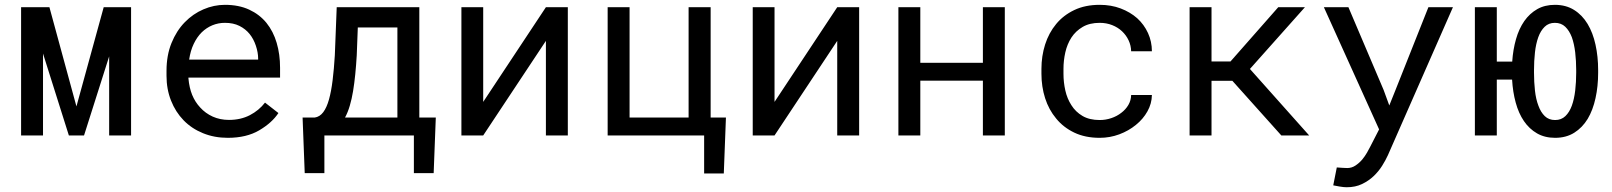

<svg xmlns="http://www.w3.org/2000/svg" viewBox="-20 -558 6641 791"><path d="M294.9 -119.6 183.6 -528.3H66.9V0H157.2V-337.4L263.7 0H326.2L429.7 -325.7V0H520V-528.3H407.2Z M918.5 9.8Q995.6 9.8 1048.1 -21.2Q1100.6 -52.2 1127 -92.3L1071.8 -135.3Q1046.9 -103 1009.3 -83.5Q971.7 -64 923.3 -64Q886.7 -64 856.4 -77.6Q826.2 -91.3 804.7 -115.2Q783.7 -137.7 771.7 -167Q759.8 -196.3 756.3 -234.9V-238.3H1133.8V-278.8Q1133.8 -334 1119.9 -381.3Q1106 -428.7 1077.6 -463.9Q1049.3 -498.5 1006.6 -518.3Q963.9 -538.1 906.7 -538.1Q861.3 -538.1 818.1 -519.5Q774.9 -501 741.2 -466.3Q707 -431.2 686.5 -380.6Q666 -330.1 666 -266.1V-245.6Q666 -190.4 684.6 -143.6Q703.1 -96.7 736.3 -62.5Q769.5 -28.3 816.2 -9.3Q862.8 9.8 918.5 9.8ZM906.7 -463.9Q941.4 -463.9 966.6 -451.2Q991.7 -438.5 1008.3 -418Q1024.9 -397.5 1034.2 -369.4Q1043.5 -341.3 1043.5 -316.9V-312.5H759.3Q764.6 -349.1 778.1 -377.2Q791.5 -405.3 811 -424.8Q830.6 -443.8 855 -453.9Q879.4 -463.9 906.7 -463.9Z M1276.4 -73.7H1226.6L1235.4 155.3H1316.4V0H1685.1V155.3H1766.6L1775.4 -73.7H1707.5V-528.3H1367.2L1359.4 -330.1Q1356 -273.4 1350.3 -227.5Q1344.7 -181.6 1335.4 -148.4Q1326.2 -115.2 1311.8 -95.9Q1297.4 -76.7 1276.4 -73.7ZM1449.7 -330.1 1454.1 -444.8H1617.2V-73.7H1401.4Q1413.1 -95.2 1421.1 -122.6Q1429.2 -149.9 1434.6 -182.6Q1439.9 -214.8 1443.6 -252Q1447.3 -289.1 1449.7 -330.1Z M2229 -528.3 1970.7 -138.2V-528.3H1880.9V0H1970.7L2229 -389.6V0H2319.3V-528.3Z M2483.4 -528.3V0H2880.9V156.7H2961.9L2970.7 -73.7H2907.7V-528.3H2816.9V-73.7H2573.7V-528.3Z M3429.2 -528.3 3170.9 -138.2V-528.3H3081.1V0H3170.9L3429.2 -389.6V0H3519.5V-528.3Z M4119.6 0V-528.3H4029.3V-299.3H3771.5V-528.3H3681.2V0H3771.5V-225.6H4029.3V0Z M4510.7 -63.5Q4468.3 -63.5 4439.7 -80.3Q4411.1 -97.2 4394 -124.5Q4376.5 -151.4 4368.9 -185.3Q4361.3 -219.2 4361.3 -253.9V-274.4Q4361.3 -308.6 4368.9 -342.3Q4376.5 -376 4394 -403.3Q4411.6 -430.2 4440.2 -447Q4468.8 -463.9 4510.7 -463.9Q4538.1 -463.9 4561.8 -454.6Q4585.4 -445.3 4602.5 -429.2Q4619.6 -413.1 4629.6 -391.8Q4639.6 -370.6 4640.1 -346.7H4725.6Q4725.6 -386.7 4709.5 -421.9Q4693.4 -457 4665 -482.9Q4636.2 -508.3 4596.9 -523.2Q4557.6 -538.1 4510.7 -538.1Q4450.7 -538.1 4405.8 -516.6Q4360.8 -495.1 4331.1 -459Q4300.8 -422.4 4285.6 -374.5Q4270.5 -326.7 4270.5 -274.4V-253.9Q4270.5 -201.2 4285.6 -153.6Q4300.8 -106 4331.1 -69.8Q4360.8 -33.2 4405.8 -11.7Q4450.7 9.8 4510.7 9.8Q4552.7 9.8 4591.3 -4.6Q4629.9 -19 4659.7 -43.5Q4689.5 -67.4 4707.3 -99.4Q4725.1 -131.3 4725.6 -166.5H4640.1Q4639.6 -144.5 4628.7 -125.7Q4617.7 -106.9 4599.6 -93.3Q4581.5 -79.1 4558.3 -71.3Q4535.2 -63.5 4510.7 -63.5Z M5057.1 -225.1 5258.8 0H5373.5L5129.4 -273.9L5356 -528.3H5246.1L5049.3 -304.7H4971.2V-528.3H4880.9V0H4971.2V-225.1Z M5528.3 213.4Q5564 213.4 5591.3 200.2Q5618.7 187 5639.2 167.5Q5659.7 147.9 5674.1 125Q5688.5 102.1 5697.8 81.5L5965.8 -528.3H5864.7L5728.5 -185.5L5703.6 -123.5L5680.2 -187.5L5535.2 -528.3H5434.1L5661.6 -24.9L5625.5 45.4Q5620.6 55.2 5612.1 70.3Q5603.5 85.4 5591.8 99.6Q5579.6 113.8 5564.2 124Q5548.8 134.3 5530.3 134.3Q5523.4 134.3 5511.5 133.5Q5499.5 132.8 5487.3 131.8L5472.7 205.6Q5481.4 207.5 5498.5 210.4Q5515.6 213.4 5528.3 213.4Z M6146.5 -304.2V-528.3H6056.2V0H6146.5V-230H6209.5Q6212.4 -179.2 6224.4 -135.3Q6236.3 -91.3 6258.3 -59.1Q6280.3 -26.9 6312.3 -8.5Q6344.2 9.8 6386.7 9.8Q6432.1 9.8 6465.6 -11.2Q6499 -32.2 6521 -68.4Q6542.5 -104.5 6553.2 -153.6Q6564 -202.6 6564 -258.3V-269Q6564 -324.7 6553.2 -373.8Q6542.5 -422.9 6520.5 -459.5Q6498.5 -496.1 6464.8 -517.1Q6431.2 -538.1 6385.7 -538.1Q6344.2 -538.1 6313 -520.3Q6281.7 -502.4 6259.8 -471.2Q6237.8 -439.5 6225.6 -396.7Q6213.4 -354 6210 -304.2ZM6299.8 -258.3V-269Q6299.8 -307.1 6303.7 -342.3Q6307.6 -377.4 6317.4 -404.8Q6327.1 -431.6 6343.8 -447.8Q6360.4 -463.9 6385.7 -463.9Q6411.6 -463.9 6428.5 -447.8Q6445.3 -431.6 6455.6 -404.8Q6465.3 -377.4 6469.5 -342.3Q6473.6 -307.1 6473.6 -269V-258.3Q6473.6 -220.2 6469.5 -184.8Q6465.3 -149.4 6455.6 -122.6Q6445.8 -95.7 6429 -79.6Q6412.1 -63.5 6386.7 -63.5Q6360.8 -63.5 6344.2 -79.6Q6327.6 -95.7 6317.9 -122.6Q6307.6 -149.4 6303.7 -184.8Q6299.8 -220.2 6299.8 -258.3Z"/></svg>

Font: RobotoMono Nerd Font
Style: Regular
Weight: 400
Monospace: yes
Designer: Google
Version: Version 3.000;Nerd Fonts 3.2.1